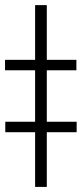

<svg xmlns="http://www.w3.org/2000/svg" viewBox="-52 -734 321 754"><path d="M131.8 -499H248V-458H131.8V-255.9H249V-214.8H131.8V0H85.9V-214.8H-31.2V-255.9H85.9V-458H-32.2V-499H85.9V-713.9H131.8Z"/></svg>

Font: Pretendard JP ExtraLight
Style: Regular
Weight: 200
Designer: Base glyphs from Inter by Rasmus Andersson; Hangeul glyphs from Noto Sans CJK(Source Han Sans) by Jang Soo-young and Kan
Foundry: Kil Hyung-jin
Version: Version 1.309